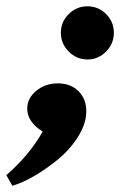

<svg xmlns="http://www.w3.org/2000/svg" viewBox="-99 -449 387 619"><path d="M182.6 -257.3Q147.9 -257.3 122.6 -282.7Q97.2 -308.1 97.2 -343.3Q97.2 -378.4 122.6 -403.6Q147.9 -428.7 182.6 -428.7Q218.3 -428.7 243.2 -403.6Q268.1 -378.4 268.1 -343.3Q268.1 -308.1 242.9 -282.7Q217.8 -257.3 182.6 -257.3ZM-59.1 149.9 -78.6 115.7Q-4.4 51.3 38.6 -24.9Q-11.2 -55.7 -11.2 -99.1Q-11.2 -132.3 17.8 -156.2Q46.9 -180.2 87.9 -180.2Q128.4 -180.2 153.8 -155.3Q179.2 -130.4 179.2 -90.3Q179.2 -50.8 153.3 -9.3Q127.4 32.2 89.4 63.7Q51.3 95.2 11.7 118.2Q-27.8 141.1 -59.1 149.9Z"/></svg>

Font: Elstob Grade
Style: Italic
Weight: 400
Italic angle: -20°
Designer: Peter S. Baker
Version: Version 1.015